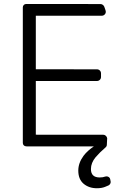

<svg xmlns="http://www.w3.org/2000/svg" viewBox="-20 -748 633 981"><path d="M407 190.7Q380 167.6 380 123.6Q380 84.5 407 47.9Q426.5 22 459.5 0H117.5Q115.1 0 113.6 -0.4Q106.5 -0.4 101.6 -5.3Q96.6 -10.3 96.6 -17.4V-710.6Q96.6 -717.7 101.6 -722.7Q106.5 -727.6 113.6 -727.6H430.4V-727.3H493.3Q499.6 -727.3 505 -723.5Q510.3 -719.8 512.8 -713.8L519.2 -695.3Q520.6 -690.3 520.6 -688.2Q520.6 -679.7 514.6 -673.7Q508.5 -667.6 499.6 -667.6H163V-394.2H357.2V-393.8H475.5Q484 -393.8 490.1 -387.8Q496.1 -381.7 496.1 -373.2V-354.8Q496.1 -346.2 490.1 -340.2Q484 -334.2 475.5 -334.2H163V-60L169.7 -59.7H506.7Q514.9 -59.7 521 -54Q527 -48.3 527.7 -40.5V-39.8Q527.7 -37.3 527.3 -35.9L525.9 -8.5Q525.9 -0.7 519.5 5Q491.1 29.1 468.4 55.4Q444.6 84.2 444.6 115.8Q444.6 158.7 489.3 158.7Q506 158.7 517.8 154.1Q521 153.1 524.5 153.1Q531.2 153.1 536.8 157.3Q542.3 161.6 543.3 168.7L545.1 178.6Q545.5 179.7 545.5 181.8Q545.5 187.1 542.6 191.8Q539.8 196.4 534.8 199.2Q524.1 204.5 516.3 207Q499.3 213.8 475.1 213.8Q434.3 213.8 407 190.7Z"/></svg>

Font: DeltaSans Light
Style: Regular
Weight: 300
Designer: Rasmus Andersson
Foundry: rsms
Version: Version 3.012